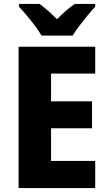

<svg xmlns="http://www.w3.org/2000/svg" viewBox="-20 -950 548 970"><path d="M461 0H74V-714H461V-578H238V-438H445V-302H238V-137H461ZM190 -770Q178 -791 157.5 -818.5Q137 -846 115 -872Q93 -898 76 -916V-930H180Q202 -914 223 -895.5Q244 -877 268 -853Q292 -877 313.5 -896Q335 -915 358 -930H461V-916Q444 -898 422.5 -872Q401 -846 380.5 -819Q360 -792 347 -770Z"/></svg>

Font: Noto Sans Lao UI SemCond ExtBd
Style: Regular
Weight: 800
Width: 4
Designer: Monotype Design Team
Foundry: Monotype Imaging Inc.
Version: Version 2.000; ttfautohint (v1.8.4.7-5d5b)